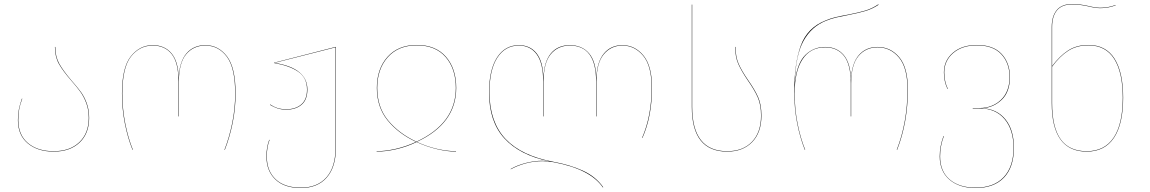

<svg xmlns="http://www.w3.org/2000/svg" viewBox="-20 -753 5780 965"><path d="M339 -349Q369 -315 386.5 -291Q404 -267 416 -234Q428 -201 428 -160Q428 -82 380 -36.5Q332 9 250 9Q169 9 119.5 -32.5Q70 -74 70 -149Q70 -180 75 -204.5Q80 -229 90 -257H92Q81 -229 76.5 -204Q72 -179 72 -149Q72 -75 120.5 -34Q169 7 250 7Q331 7 378.5 -38Q426 -83 426 -160Q426 -201 414 -233.5Q402 -266 385 -290Q368 -314 338 -348Q297 -395 276.5 -431Q256 -467 256 -517H258Q258 -468 278 -432.5Q298 -397 339 -349Z M593 -283Q593 -414 637.5 -470Q682 -526 748 -526Q807 -526 841.5 -485.5Q876 -445 878 -362Q882 -444 917.5 -485Q953 -526 1012 -526Q1078 -526 1121 -469.5Q1164 -413 1164 -283Q1164 -207 1149 -134Q1134 -61 1110 0H1108Q1132 -61 1147 -134Q1162 -207 1162 -283Q1162 -412 1120 -468Q1078 -524 1012 -524Q952 -524 915.5 -480Q879 -436 879 -342V-168H877V-344Q877 -438 843 -481Q809 -524 748 -524Q682 -524 638.5 -469Q595 -414 595 -283Q595 -206 609.5 -132.5Q624 -59 648 0H646Q622 -59 607.5 -132.5Q593 -206 593 -283Z M1668 -517V-7Q1668 87 1622 139.5Q1576 192 1492 192Q1409 192 1364 149Q1319 106 1319 33Q1319 -13 1333 -50H1335Q1321 -14 1321 33Q1321 106 1365.5 148Q1410 190 1492 190Q1575 190 1620.5 138.5Q1666 87 1666 -7V-515L1360 -437Q1525 -411 1525 -303Q1525 -252 1496 -227Q1467 -202 1420 -202Q1393 -202 1374 -208.5Q1355 -215 1337 -226L1338 -228Q1356 -216 1374.5 -210Q1393 -204 1420 -204Q1466 -204 1494.5 -228.5Q1523 -253 1523 -303Q1523 -362 1479 -392.5Q1435 -423 1358 -436V-438L1666 -517Z M2075 -527Q2170 -527 2221.5 -467.5Q2273 -408 2273 -311Q2273 -132 2075 -40Q2124 -17 2176 -5Q2228 7 2272 7V9Q2229 9 2176 -3.5Q2123 -16 2074 -39Q2024 -15 1971 -3Q1918 9 1873 9V7Q1917 7 1969.5 -5Q2022 -17 2071 -40Q1983 -81 1928.5 -147.5Q1874 -214 1874 -311Q1874 -407 1927.5 -467Q1981 -527 2075 -527ZM2073 -41Q2271 -133 2271 -311Q2271 -407 2220 -466Q2169 -525 2075 -525Q1982 -525 1929 -465.5Q1876 -406 1876 -311Q1876 -214 1930.5 -148Q1985 -82 2073 -41Z M3257 -313Q3257 -168 3209 -60H3207Q3255 -170 3255 -313Q3255 -422 3212.5 -473Q3170 -524 3108 -524Q3051 -524 3014.5 -480Q2978 -436 2978 -342V-168H2976V-344Q2976 -524 2844 -524Q2784 -524 2748 -480.5Q2712 -437 2712 -342V-168H2710V-342Q2710 -436 2677.5 -480Q2645 -524 2588 -524Q2519 -524 2479.5 -463Q2440 -402 2440 -288Q2441 -139 2521 -54.5Q2601 30 2761 60Q2844 75 2909 104.5Q2974 134 3012 188L3010 189Q2946 96 2761 62Q2731 57 2707 57Q2664 57 2622.5 68Q2581 79 2547 98V96Q2580 77 2623 66Q2666 55 2707 55Q2718 55 2738 57Q2593 27 2515.5 -57Q2438 -141 2438 -288Q2438 -402 2478 -464Q2518 -526 2588 -526Q2644 -526 2676.5 -485.5Q2709 -445 2711 -362Q2715 -445 2749.5 -485.5Q2784 -526 2844 -526Q2905 -526 2940 -485.5Q2975 -445 2977 -362Q2981 -444 3016 -485Q3051 -526 3108 -526Q3171 -526 3214 -474Q3257 -422 3257 -313Z M3457 -730H3459V-216Q3459 7 3635 7Q3714 7 3759.5 -40.5Q3805 -88 3805 -172Q3805 -226 3788.5 -263.5Q3772 -301 3739 -348Q3707 -395 3691 -430.5Q3675 -466 3675 -517H3677Q3677 -467 3692.5 -432Q3708 -397 3741 -349Q3774 -302 3790.5 -264.5Q3807 -227 3807 -172Q3807 -87 3760.5 -39Q3714 9 3635 9Q3457 9 3457 -216Z M3972 -290Q3972 -435 4005 -524.5Q4038 -614 4129 -650Q4155 -661 4180.5 -667Q4206 -673 4245 -680Q4296 -690 4329.5 -700Q4363 -710 4394 -731L4396 -729Q4364 -708 4330.5 -698Q4297 -688 4246 -678Q4208 -671 4182.5 -665Q4157 -659 4130 -648Q4058 -619 4018.5 -547.5Q3979 -476 3975 -342Q3987 -437 4028 -477Q4069 -517 4127 -517Q4186 -517 4220.5 -476.5Q4255 -436 4257 -353Q4261 -435 4296.5 -476Q4332 -517 4391 -517Q4456 -517 4499.5 -465.5Q4543 -414 4543 -304Q4543 -138 4489 0H4487Q4541 -138 4541 -304Q4541 -413 4498 -464Q4455 -515 4391 -515Q4331 -515 4294.5 -471Q4258 -427 4258 -333V-168H4256V-335Q4256 -429 4222 -472Q4188 -515 4127 -515Q4053 -515 4013.5 -455Q3974 -395 3974 -284Q3974 -206 3988.5 -132.5Q4003 -59 4027 0H4025Q4001 -60 3986.5 -134Q3972 -208 3972 -290Z M5076 -10Q5076 87 5026 139.5Q4976 192 4883 192Q4801 192 4752 150Q4703 108 4703 33Q4703 -18 4722 -69H4724Q4705 -19 4705 33Q4705 108 4753 149Q4801 190 4883 190Q4975 190 5024.5 137.5Q5074 85 5074 -10Q5074 -101 5029 -154.5Q4984 -208 4905 -208H4869V-210H4902Q4967 -210 5010.5 -251Q5054 -292 5054 -366Q5054 -436 5012.5 -480.5Q4971 -525 4890 -525Q4816 -525 4771 -486.5Q4726 -448 4726 -389Q4726 -344 4744 -306H4742Q4724 -344 4724 -389Q4724 -449 4769.5 -488Q4815 -527 4890 -527Q4972 -527 5014 -482Q5056 -437 5056 -366Q5056 -291 5014.5 -251.5Q4973 -212 4917 -209Q4990 -206 5033 -153.5Q5076 -101 5076 -10Z M5625 -262Q5625 -129 5578.5 -60Q5532 9 5442 9Q5266 9 5266 -235V-618Q5266 -671 5291 -702Q5316 -733 5371 -733Q5404 -733 5450 -723Q5486 -714 5510 -714Q5550 -714 5587 -728V-726Q5550 -712 5510 -712Q5486 -712 5450 -721Q5404 -731 5371 -731Q5317 -731 5292.5 -701Q5268 -671 5268 -618V-421Q5306 -472 5348.5 -499.5Q5391 -527 5450 -527Q5538 -527 5581.5 -458.5Q5625 -390 5625 -262ZM5623 -262Q5623 -389 5580 -457Q5537 -525 5450 -525Q5392 -525 5349.5 -498Q5307 -471 5268 -418V-235Q5268 -113 5311 -53Q5354 7 5442 7Q5531 7 5577 -61Q5623 -129 5623 -262Z"/></svg>

Font: FiraGO Two
Style: Regular
Weight: 100
Designer: bBox Type
Foundry: bBox Type GmbH
Version: Version 1.001